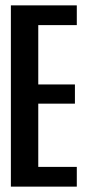

<svg xmlns="http://www.w3.org/2000/svg" viewBox="-20 -695 331 715"><path d="M20.5 0V-675H266V-601.5H122.5V-380.5H259V-309H122.5V-73.5H266V0Z"/></svg>

Font: Anybody Condensed Medium
Style: Regular
Weight: 500
Width: 3
Designer: Tyler Finck
Foundry: Etcetera Type Company
Version: Version 1.010; ttfautohint (v1.8.3) -l 8 -r 50 -G 200 -x 14 